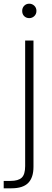

<svg xmlns="http://www.w3.org/2000/svg" viewBox="-46 -762 283 1038"><path d="M112 -664Q96 -664 85 -674.5Q74 -685 74 -703Q74 -720 85 -731Q96 -742 112 -742Q128 -742 139.5 -731Q151 -720 151 -703Q151 -686 139.5 -675Q128 -664 112 -664ZM135 140Q135 198 106.5 227Q78 256 16 256H-26V216H11Q53 216 71.5 198.5Q90 181 90 136V-543H135Z"/></svg>

Font: Fz Poppins ExtLt
Style: Regular
Weight: 200
Designer: Ninad Kale (Devanagari), Jonny Pinhorn (Latin)
Foundry: Indian Type Foundry
Version: Vit hóa bi Vntype.Com & FontZin.Com